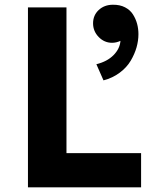

<svg xmlns="http://www.w3.org/2000/svg" viewBox="-20 -798 636 818"><path d="M457.5 -615.7Q424.3 -615.7 400.4 -640.4Q376.5 -665 376.5 -698.7Q376.5 -732.9 400.6 -755.4Q424.8 -777.8 460.9 -777.8Q490.7 -778.3 512.7 -766.8Q534.7 -755.4 546.6 -736.3Q558.6 -717.3 564.2 -696.3Q569.8 -675.3 569.8 -652.3Q569.8 -625 561.8 -596.4Q553.7 -567.9 536.9 -539.3Q520 -510.7 490 -488.3Q460 -465.8 420.9 -455.6L390.6 -524.4Q436.5 -535.6 463.6 -563Q490.7 -590.3 493.2 -624Q475.6 -615.7 457.5 -615.7ZM263.2 -145.5H581.1V0H99.1V-766.6H263.2Z"/></svg>

Font: Acari Sans Neue Black
Style: Regular
Weight: 900
Designer: Alfredo Marco Pradil
Foundry: Alfredo Marco Pradil
Version: Version 1.045;June 16, 2019;FontCreator 11.5.0.2425 64-bit; 